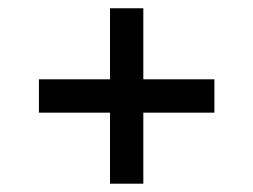

<svg xmlns="http://www.w3.org/2000/svg" viewBox="-20 -586 616 467"><path d="M247.6 -139.2V-312H74.7V-393.1H247.6V-565.9H328.6V-393.1H501.5V-312H328.6V-139.2Z"/></svg>

Font: Kay Pho Du SemiBold
Style: Regular
Weight: 600
Designer: Victor Gaultney, Khu Oo Reh
Foundry: SIL International
Version: Version 3.000